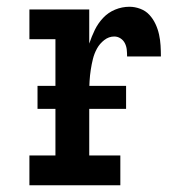

<svg xmlns="http://www.w3.org/2000/svg" viewBox="-20 -548 540 568"><path d="M67 0V-88H144V-432H67V-520H244V-419Q251 -440 260.5 -459.5Q270 -479 285 -495Q300 -511 320.5 -519.5Q341 -528 363 -528Q379 -528 395 -522Q411 -516 422 -504Q433 -492 440 -477Q447 -462 450.5 -446Q454 -430 455 -413.5Q456 -397 456 -381H356Q356 -391 355 -401Q354 -411 349.5 -420Q345 -429 336.5 -434.5Q328 -440 318 -440Q302 -440 288.5 -429.5Q275 -419 267 -404.5Q259 -390 255 -374Q251 -358 248.5 -341.5Q246 -325 245 -308.5Q244 -292 244 -276V-88H336V0ZM91 -226V-294H353V-226Z"/></svg>

Font: Iosevka Curly Slab Semibold
Style: Regular
Weight: 600
Monospace: yes
Designer: Belleve Invis
Foundry: Belleve Invis
Version: Version 22.1.2; ttfautohint (v1.8.4)